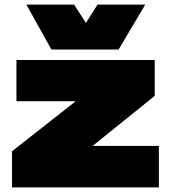

<svg xmlns="http://www.w3.org/2000/svg" viewBox="-20 -809 739 829"><path d="M32 0V-156L307 -372H51V-550H648V-395L380 -179H666V0ZM607 -789 492 -595H202L94 -789H300L351 -710L401 -789Z"/></svg>

Font: Georama Extended Black
Style: Regular
Weight: 900
Width: 7
Designer: Jean-Baptiste Levee
Foundry: Production Type
Version: Version 1.000